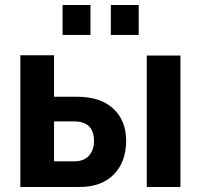

<svg xmlns="http://www.w3.org/2000/svg" viewBox="-20 -744 800 764"><path d="M229 -605V-724H340V-605ZM421 -605V-724H532V-605ZM61 0V-524H195V-359H287Q380 -359 431 -311.5Q482 -264 482 -184Q482 -101 433.5 -50.5Q385 0 296 0ZM564 0V-523H698V0ZM195 -102H275Q314 -102 334 -124.5Q354 -147 354 -183Q354 -261 274 -261H195Z"/></svg>

Font: Raleway-v4020
Style: Bold
Weight: 700
Designer: Matt McInerney, Pablo Impallari, Rodrigo Fuenzalida
Foundry: Matt McInerney, Pablo Impallari, Rodrigo Fuenzalida
Version: Version 4.020;PS 004.020;hotconv 1.0.88;makeotf.lib2.5.64775